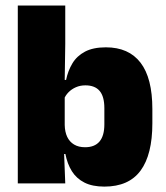

<svg xmlns="http://www.w3.org/2000/svg" viewBox="-20 -680 616 712"><path d="M367 12Q322.5 12 293 -3Q263.5 -18 246.5 -45.2Q229.5 -72.5 222.5 -109H180L220 -216.5Q220.5 -191 229.2 -172.5Q238 -154 254.8 -144Q271.5 -134 295.5 -134Q331 -134 349 -155.2Q367 -176.5 367 -219V-279Q367 -322 349.5 -342.8Q332 -363.5 296.5 -363.5Q277.5 -363.5 261.5 -356.5Q245.5 -349.5 234 -337.8Q222.5 -326 217 -311.5L176.5 -383.5H225Q232 -417.5 248.5 -445Q265 -472.5 295.2 -488.5Q325.5 -504.5 372.5 -504.5Q457.5 -504.5 501.2 -447.5Q545 -390.5 545 -275.5V-223Q545 -106.5 501.2 -47.2Q457.5 12 367 12ZM222 0H46V-659.5H222V-517L219.5 -352L220 -340V-158L217 -128.5Z"/></svg>

Font: Anek Devanagari Medium ExtraBold
Style: Regular
Weight: 800
Version: Version 1.003